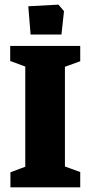

<svg xmlns="http://www.w3.org/2000/svg" viewBox="-20 -808 390 828"><path d="M25 0V-65L89 -89V-521L24 -545V-610H326V-544L260 -520V-90L326 -66V0ZM112 -659 102 -781 232 -788 256 -760 245 -659Z"/></svg>

Font: Grenze ExtraBold
Style: Regular
Weight: 800
Designer: Renata Polastri
Foundry: Omnibus-Type
Version: Version 1.002; ttfautohint (v1.8)